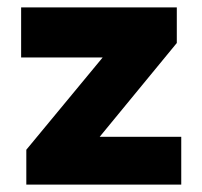

<svg xmlns="http://www.w3.org/2000/svg" viewBox="-20 -498 545 518"><path d="M51 0V-94L257 -343H37V-478H457V-382L249 -129H469V0Z"/></svg>

Font: Lil Grotesk Black
Style: Regular
Weight: 900
Designer: Bastien Sozeau
Foundry: NBR — Bastien Sozeau
Version: Version 3.003; ttfautohint (v1.8.4.7-5d5b);gftools[0.9.33]